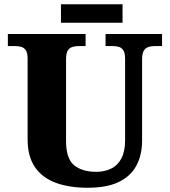

<svg xmlns="http://www.w3.org/2000/svg" viewBox="-20 -874 799 904"><path d="M392 10Q307 10 243.5 -13Q180 -36 145 -86.5Q110 -137 110 -219V-598Q110 -624 102 -636.5Q94 -649 81 -653Q68 -657 52 -657H17V-714H383V-657H349Q333 -657 319.5 -652.5Q306 -648 298.5 -635Q291 -622 291 -594V-210Q291 -127 329 -96Q367 -65 433 -65Q472 -65 503 -80Q534 -95 551.5 -128Q569 -161 569 -214V-598Q569 -624 561 -636.5Q553 -649 540.5 -653Q528 -657 512 -657H477V-714H743V-657H707Q691 -657 678 -652.5Q665 -648 657 -635Q649 -622 649 -594V-212Q649 -145 622.5 -95Q596 -45 540 -17.5Q484 10 392 10ZM267 -767V-854H557V-767Z"/></svg>

Font: Noto Serif Kannada ExtraBold
Style: Regular
Weight: 800
Version: Version 2.003